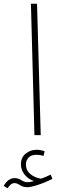

<svg xmlns="http://www.w3.org/2000/svg" viewBox="-88 -730 313 1037"><path d="M98 0 79 -710H112L132 0ZM-47 287 -68 274Q-44 232 -9 232Q11 232 27 243Q43 254 61 254Q69 254 78.5 252Q88 250 96 248Q65 238 45 213Q25 188 25 158Q25 120 51 99.5Q77 79 108 79Q132 79 153 87L147 112Q128 106 109 106Q80 106 66 121.5Q52 137 52 158Q52 190 76 210Q100 230 133 235Q149 230 161 224.5Q173 219 186 213L195 236Q182 243 156 254Q130 265 103 273Q76 281 60 281Q36 281 20 270Q4 259 -10 259Q-22 259 -31 267.5Q-40 276 -47 287Z"/></svg>

Font: Noto Sans Arabic ExtCond ExtLt
Style: Regular
Weight: 200
Width: 2
Designer: Monotype Design Team, Nadine Chahine, Nizar Qandah and Khaled Hosny
Foundry: Monotype Imaging Inc.
Version: Version 2.012; ttfautohint (v1.8.4.7-5d5b)